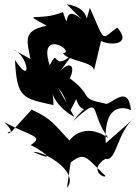

<svg xmlns="http://www.w3.org/2000/svg" viewBox="-54 -775 654 897"><path d="M282 -107C196 -195 193 -217 94 -263L0 -160C-56 -155 42 -134 -34 -204C96 -135 153 -140 89 -97C126 -83 232 -7 102 -65C158 -69 319 33 259 102L276 -16C343 -67 345 -43 439 47C432 61 358 17 438 -33C493 -17 490 -162 580 -229L440 -106C428 -300 533 -274 558 -260C544 -395 457 -272 435 -292C310 -316 388 -323 272 -409C298 -460 279 -496 228 -444L286 -522C183 -432 226 -561 178 -470C121 -647 304 -533 240 -526C266 -488 385 -488 385 -445L418 -584C459 -561 566 -564 494 -646C417 -594 442 -565 366 -738C330 -628 390 -737 258 -755L329 -684C226 -771 279 -604 240 -719C127 -671 36 -725 164 -655C49 -631 73 -584 88 -500L6 -544C77 -522 100 -365 16 -495C25 -316 51 -316 196 -284C193 -414 158 -303 293 -229L218 -364C296 -276 234 -179 302 -312C331 -223 372 -312 286 -209C429 -333 356 -261 452 -130C346 -208 255 -134 258 -76Z"/></svg>

Font: Asimov Silicon
Style: Regular
Weight: 400
Designer: Google
Version: Version 2.000980; 2014